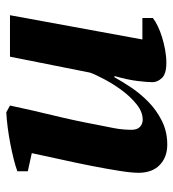

<svg xmlns="http://www.w3.org/2000/svg" viewBox="10 -562 564 625"><g transform="rotate(-90 292.5 -250.0)"><path d="M546 -69V-35Q536 -27 519.5 -19Q503 -11 483.5 -5Q464 1 442.5 5Q421 9 400 9Q364 9 350.5 -5.5Q337 -20 337 -36Q337 -54 341 -86Q345 -118 357 -160H353Q340 -136 320 -106Q300 -76 273 -49.5Q246 -23 211 -5.5Q176 12 134 12Q93 12 67.5 -12.5Q42 -37 42 -82Q42 -104 48.5 -145Q55 -186 64.5 -234.5Q74 -283 85.5 -334.5Q97 -386 106 -429L47 -442V-476Q63 -482 87 -488Q111 -494 137 -499Q163 -504 190 -507.5Q217 -511 239 -512L261 -500Q245 -425 228.5 -357.5Q212 -290 198 -215Q193 -191 187.5 -162Q182 -133 182 -104Q182 -86 191.5 -77Q201 -68 215 -68Q240 -68 264.5 -87.5Q289 -107 309.5 -134.5Q330 -162 345.5 -191Q361 -220 368 -239L420 -500H555L476 -69Z"/></g></svg>

Font: PTSerif
Style: Bold Italic
Weight: 700
Italic angle: -12°
Designer: A.Korolkova, O.Umpeleva, V.Yefimov
Foundry: ParaType Ltd
Version: Version 1.000W OFL; ttfautohint (v1.2) -l 8 -r 50 -G 200 -x 